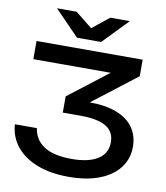

<svg xmlns="http://www.w3.org/2000/svg" viewBox="-102 -1047 987 1144"><g transform="rotate(10 391.5 -474.5)"><path d="M63 -750H705V-650L381 -400L361 -445H433Q534 -445 601.5 -419Q669 -393 703.5 -344Q738 -295 738 -227Q738 -157 697.5 -102.5Q657 -48 579.5 -17Q502 14 390 14Q281 14 200 -17.5Q119 -49 73 -106Q27 -163 22 -239H155Q165 -169 223.5 -131.5Q282 -94 390 -94Q493 -94 548.5 -129.5Q604 -165 604 -233Q604 -271 584 -299Q564 -327 518 -342Q472 -357 394 -357H291V-455L623 -711L653 -640H63ZM443 -811H297L149 -963H268L398 -859H342L472 -963H590Z"/></g></svg>

Font: Unbounded
Style: Regular
Weight: 400
Designer: Luke Prowse, Jean-Baptiste Morizot, Fátima Lázaro, Florian Runge
Foundry: NaN
Version: Version 1.701;gftools[0.9.28.dev5+ged2979d]